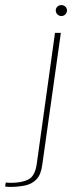

<svg xmlns="http://www.w3.org/2000/svg" viewBox="-130 -624 283 754"><path d="M-91 110Q-95 110 -101.5 109.5Q-108 109 -110 108L-107 92Q-107 93 -100.5 93.5Q-94 94 -87 94Q-45 94 -19 81Q7 68 14 22L86 -495H109L36 23Q31 62 13 80.5Q-5 99 -32 104.5Q-59 110 -91 110ZM111 -561Q102 -561 95.5 -567.5Q89 -574 89 -583Q89 -592 95.5 -598Q102 -604 111 -604Q120 -604 126.5 -598Q133 -592 133 -583Q133 -574 126.5 -567.5Q120 -561 111 -561Z"/></svg>

Font: Alumni Sans Thin Thin
Style: Italic
Weight: 250
Italic angle: -8°
Version: Version 1.016